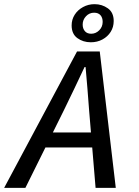

<svg xmlns="http://www.w3.org/2000/svg" viewBox="-48 -902 668 922"><path d="M-28 0 322 -655H431L508 0H411L380 -371Q376 -422 372 -475Q368 -528 363 -580H358Q333 -527 309 -476.5Q285 -426 259 -373L74 0ZM133 -194 150 -266H441L427 -194ZM388 -699Q351 -699 323.5 -719Q296 -739 296 -780Q296 -808 310.5 -831Q325 -854 350.5 -868Q376 -882 406 -882Q442 -882 470 -862Q498 -842 498 -801Q498 -772 483.5 -749Q469 -726 444 -712.5Q419 -699 388 -699ZM390 -740Q412 -740 428.5 -756.5Q445 -773 445 -797Q445 -817 434.5 -829Q424 -841 404 -841Q381 -841 365 -824Q349 -807 349 -784Q349 -765 359.5 -752.5Q370 -740 390 -740Z"/></svg>

Font: Source Code Pro ExtraLight Medium
Style: Italic
Weight: 500
Italic angle: -11°
Monospace: yes
Version: Version 1.016;hotconv 1.0.116;makeotfexe 2.5.65601